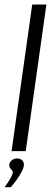

<svg xmlns="http://www.w3.org/2000/svg" viewBox="-32 -654 221 831"><path d="M18.1 0 107.5 -634.3H168.8L79.4 0ZM-12.5 156.3Q4.7 133.7 13.8 117.2Q23 100.7 23.3 92.3Q23.6 86.4 19.6 82.6Q15.7 78.7 11.7 73.3Q7.7 67.8 8.2 58.5Q8.8 49.1 18.3 40.5Q27.9 31.9 41.6 31.9Q55.7 31.9 64 39.9Q72.3 47.9 71.4 60.5Q70.9 72 61.8 89.1Q52.8 106.3 40.2 124Q27.7 141.7 14.6 156.3Z"/></svg>

Font: Alumni Sans Thin
Style: Italic
Weight: 100
Italic angle: -8°
Designer: Robert E. Leuschke
Foundry: Robert E. Leuschke
Version: Version 1.016